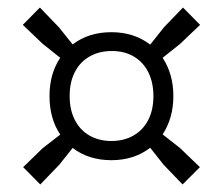

<svg xmlns="http://www.w3.org/2000/svg" viewBox="-20 -625 592 510"><path d="M458.5 -231.5 511 -181 465 -135 414.5 -187.5 379 -232.5Q336 -199.5 276 -199.5Q215.5 -199.5 173 -232L137.5 -187.5L87 -135L41.5 -181L93.5 -231.5L140 -267.5Q111.5 -310 111.5 -370Q111.5 -429 140 -471.5L93.5 -508.5L40.5 -559L86 -605L136.5 -552.5L173 -507Q215.5 -539.5 276 -539.5Q336 -539.5 379 -506.5L415.5 -552.5L466 -605L511.5 -559L458.5 -508.5L412 -471.5Q440.5 -428 440.5 -370Q440.5 -311.5 412 -268ZM387.5 -370Q387.5 -405 374.5 -432Q361.5 -459 336.5 -474.2Q311.5 -489.5 277 -489.5Q244 -489.5 218.5 -475.2Q193 -461 179 -434Q165 -407 165 -370Q165 -333 179 -306Q193 -279 218 -264.8Q243 -250.5 276 -250.5Q309 -250.5 334.2 -264.8Q359.5 -279 373.5 -305.8Q387.5 -332.5 387.5 -370Z"/></svg>

Font: Encode Sans Semi Condensed
Style: Regular
Weight: 400
Width: 4
Designer: Multiple Designers
Foundry: Impallari Type
Version: Version 2.000